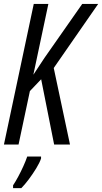

<svg xmlns="http://www.w3.org/2000/svg" viewBox="-20 -734 519 975"><path d="M0 0 151.4 -713.9H225.6L149.4 -354.5L206.1 -440.4L397.5 -713.9H478.5L252.9 -388.7L335.4 0H254.9L189 -331.5L131.8 -271.5L74.2 0ZM46.4 221.2V207Q57.6 190.4 71.8 164.3Q85.9 138.2 98.6 110.1Q111.3 82 118.2 61H188.5V70.8Q181.6 91.8 164.1 120.6Q146.5 149.4 126 176.8Q105.5 204.1 88.4 221.2Z"/></svg>

Font: Open Sans Condensed
Style: Italic
Weight: 400
Width: 3
Italic angle: -12°
Designer: Monotype Design Team
Foundry: Monotype Imaging Inc.
Version: Version 3.000